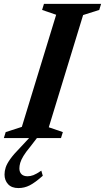

<svg xmlns="http://www.w3.org/2000/svg" viewBox="-44 -702 534 976"><path d="M241.5 -627 170 -651.5 179.5 -682.5H470L460.5 -651.5L378.5 -625.5L204 -55L275.5 -30.5L266 0H-24.5L-15 -30.5L67 -57ZM54.5 154Q54.5 172.5 65 183.2Q75.5 194 96 194Q111 194 126 188.2Q141 182.5 166 165.5L173.5 191.5Q134 226.5 107 240.2Q80 254 49.5 254Q15 254 -3 234.2Q-21 214.5 -21 185Q-21 167.5 -15 149Q-9 130.5 8.5 106Q26 81.5 60 47L128 -26H163.5L110.5 43Q87.5 70.5 75.2 90.8Q63 111 58.8 126Q54.5 141 54.5 154Z"/></svg>

Font: Newsreader SemiBold
Style: Italic
Weight: 600
Italic angle: -17°
Designer: Hugues Gentile
Foundry: Production Type
Version: Version 1.003